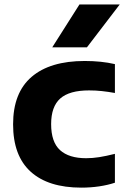

<svg xmlns="http://www.w3.org/2000/svg" viewBox="-20 -828 560 858"><path d="M343.5 10.5Q195.5 10.5 117 -60.8Q38.5 -132 38.5 -272.5Q38.5 -413.5 121.2 -484.5Q204 -555.5 358.5 -555.5Q433 -555.5 493.5 -541.5V-412.5Q463 -418 435.2 -421Q407.5 -424 378 -424Q290 -424 249.2 -387.8Q208.5 -351.5 208.5 -273.5Q208.5 -193.5 248.2 -157.2Q288 -121 365 -121Q394 -121 423.8 -125.8Q453.5 -130.5 493.5 -140.5V-11.5Q462 -1 423.5 4.8Q385 10.5 343.5 10.5ZM213.5 -616.5 335 -808H515L368.5 -616.5Z"/></svg>

Font: Encode Sans SemiExpanded SemiExpanded
Style: Bold
Weight: 700
Width: 6
Designer: Multiple Designers
Foundry: Impallari Type
Version: Version 3.000; ttfautohint (v1.8.3) -l 8 -r 50 -G 200 -x 14 